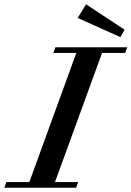

<svg xmlns="http://www.w3.org/2000/svg" viewBox="-74 -886 620 906"><path d="M494.1 -710.9 292.5 -801.3 332 -865.7 514.2 -745.6ZM-53.7 0 -43.9 -26.9H64.5L286.1 -636.2H177.7L187.5 -663.1H526.4L516.6 -636.2H407.7L185.5 -26.9H294.9L285.2 0Z"/></svg>

Font: Elstob 14pt SemiBold
Style: Italic
Weight: 600
Italic angle: -20°
Designer: Peter S. Baker
Version: Version 1.015